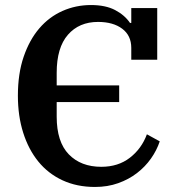

<svg xmlns="http://www.w3.org/2000/svg" viewBox="-20 -730 700 762"><path d="M357 12Q285 12 228 -14.5Q171 -41 132 -89Q93 -137 72 -203.5Q51 -270 51 -350Q51 -438 74 -505Q97 -572 136 -617.5Q175 -663 228 -686.5Q281 -710 341 -710Q399 -710 437 -690Q475 -670 496 -639H501V-698H604V-493H501V-540Q501 -589 465 -616Q429 -643 369 -643Q294 -643 249.5 -592Q205 -541 205 -441V-391H453V-325H205V-267Q205 -167 253 -117.5Q301 -68 382 -68Q449 -68 495.5 -104Q542 -140 563 -197L614 -169Q602 -133 579 -100.5Q556 -68 523.5 -43Q491 -18 449 -3Q407 12 357 12Z"/></svg>

Font: IBM Plex Serif SmBld
Style: Regular
Weight: 600
Designer: Mike Abbink, Paul van der Laan, Pieter van Rosmalen
Foundry: Bold Monday
Version: Version 3.001